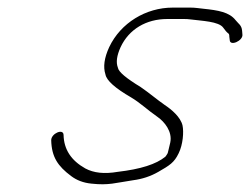

<svg xmlns="http://www.w3.org/2000/svg" viewBox="-20 -501 658 505"><path d="M267.2 -377C254.3 -349 250.8 -325 257.4 -305C260.4 -289 283.1 -269 324.5 -245C349.7 -230 366.3 -213 395 -193C412.2 -181 434 -155 427.8 -126C424.1 -111 422.3 -102 421.3 -99C420.4 -96 417.1 -92 415.1 -89C390.8 -69 349.7 -56 289.5 -49C254.6 -43 226.5 -46 204.3 -58C167 -79 148.1 -108 147.2 -146C146.9 -164 114.4 -150 114.7 -132C115.8 -88 132.2 -64 167 -38C181.5 -27 199.3 -20 220.7 -18C266.1 -13 283.3 -20 330.5 -27C353.5 -30 375.7 -37 396.5 -49C425.9 -66 438.1 -73 450 -98C461.3 -121 463.7 -154 460.1 -171C455 -193 431.3 -213 413.1 -225C394.3 -238 370.6 -258 350 -272C312.3 -295 291.6 -312 290.1 -323C284.6 -337 287.2 -355 297.2 -377C319.1 -424 364.6 -451 419.6 -451H462.6C468.6 -451 474.6 -451 480.3 -450C510 -446 555.7 -445 567.3 -428C572.1 -421 576.5 -416 580.6 -413C582.3 -412 583.3 -409 583.1 -405L584.2 -396C584.5 -378 619.6 -394 617.6 -410L616.8 -420C615.5 -435 607.5 -438 599.6 -448C583.3 -469 553.9 -474 515.1 -478L497.8 -480C492.1 -481 484.1 -481 477.1 -481H434.1C364.1 -481 297.4 -441 267.2 -377Z"/></svg>

Font: MewTooHand
Style: UltIta
Weight: 400
Designer: Mew Too, Robert Jablonski
Version: Version 0.77